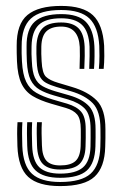

<svg xmlns="http://www.w3.org/2000/svg" viewBox="-20 -628 416 656"><path d="M185.5 -48.8Q146 -48.8 127 -67.2Q108 -85.8 106.5 -131.2Q105.8 -152 105.5 -171.4Q105.2 -190.8 106.5 -210.5H123Q121.8 -190.8 122.1 -172.6Q122.5 -154.5 123.2 -131.8Q124.2 -94.5 138.9 -78.6Q153.5 -62.8 185.5 -62.8Q221.2 -62.8 237.6 -77.5Q254 -92.2 255.5 -127.8Q256.2 -147.8 256.1 -158.1Q256 -168.5 256 -187Q255.8 -222 243.5 -236.8Q231.2 -251.5 205 -259.2L155.5 -273.5Q116.5 -284.8 91.2 -300.1Q66 -315.5 53.1 -343Q40.2 -370.5 38 -418Q37.2 -436.5 37.1 -447.2Q37 -458 37 -471.2Q36.5 -546 73.9 -576.9Q111.2 -607.8 189 -607.8Q263.5 -607.8 297.4 -576.1Q331.2 -544.5 335.8 -472Q336.5 -460.2 336.4 -436.6Q336.2 -413 334.2 -392.8H317.8Q319.8 -413.8 319.8 -437Q319.8 -460.2 319.2 -471.5Q315.5 -536 285.5 -564.9Q255.5 -593.8 189 -593.8Q117.2 -593.8 85.4 -564.5Q53.5 -535.2 54 -470Q53.8 -458.2 53.9 -446.5Q54 -434.8 55 -418.2Q57.5 -373.2 69.5 -348.6Q81.5 -324 104 -311Q126.5 -298 160.2 -288L209.2 -273.8Q242.2 -264 257.5 -245.9Q272.8 -227.8 272.8 -187Q272.8 -166.8 272.9 -157Q273 -147.2 272.2 -127Q271 -86.2 251.5 -67.5Q232 -48.8 185.5 -48.8ZM185.5 -20.5Q128.5 -20.5 101.8 -45.4Q75 -70.2 73 -130Q72.2 -149.8 72.1 -171Q72 -192.2 73 -210.5H89.8Q88.8 -192.2 88.9 -171.4Q89 -150.5 89.8 -130.8Q91.5 -78 114.5 -56.4Q137.5 -34.8 185.5 -34.8Q238.8 -34.8 263.2 -55.8Q287.8 -76.8 289.2 -127.2Q289.8 -143.8 289.6 -156.9Q289.5 -170 289.5 -187Q289.5 -236.2 269.8 -256.8Q250 -277.2 213.2 -288L164.8 -301.8Q135.2 -310.2 115.4 -321.6Q95.5 -333 84.6 -355.1Q73.8 -377.2 71.8 -418Q71 -433 70.9 -445.5Q70.8 -458 70.8 -469.8Q70.2 -528.5 98.9 -554.1Q127.5 -579.8 189 -579.8Q247.8 -579.8 273.6 -553.1Q299.5 -526.5 302.5 -470.8Q303.2 -458 303 -434.9Q302.8 -411.8 301.2 -392.8H284.8Q285.8 -411.5 286.1 -435.9Q286.5 -460.2 286 -468.5Q283.5 -520.8 260.1 -543.1Q236.8 -565.5 189 -565.5Q135.8 -565.5 112.2 -542.8Q88.8 -520 87.8 -470.2Q87.2 -453.8 87.6 -443.4Q88 -433 88.8 -418.5Q90.2 -382 99.2 -362.6Q108.2 -343.2 125.6 -333.5Q143 -323.8 169.2 -316L217.2 -302.2Q262.2 -289 284.4 -264.9Q306.5 -240.8 306.5 -187Q306.5 -172.8 306.6 -159Q306.8 -145.2 306 -127Q304.2 -70.5 276.8 -45.5Q249.2 -20.5 185.5 -20.5ZM185.5 7.8Q110.8 7.8 76.5 -23.5Q42.2 -54.8 39.5 -128.8Q38.8 -149.8 38.6 -170.4Q38.5 -191 39.8 -210.5H56.5Q55.2 -192.5 55.4 -171Q55.5 -149.5 56.2 -129.2Q58.8 -62.2 89.4 -34.2Q120 -6.2 185.5 -6.2Q258.2 -6.2 289.6 -34.6Q321 -63 322.8 -126.5Q323.5 -147 323.4 -156.9Q323.2 -166.8 323.2 -187Q323.2 -247.5 297.4 -274.8Q271.5 -302 221.5 -316.5L174 -330.5Q151.8 -337 137 -345.1Q122.2 -353.2 114.5 -369.9Q106.8 -386.5 105.5 -418.5Q104.8 -434.5 104.4 -444.6Q104 -454.8 104.5 -469.2Q105.8 -510.8 124.9 -531Q144 -551.2 189 -551.2Q228 -551.2 247.6 -532.1Q267.2 -513 269.2 -468Q269.8 -458.5 269.5 -436.9Q269.2 -415.2 268 -392.8H251.8Q252.8 -414 252.9 -436.5Q253 -459 252.5 -467.5Q248.5 -537.2 189 -537.2Q155.8 -537.2 139 -521.4Q122.2 -505.5 121.2 -469.2Q120.8 -454 121.1 -443.8Q121.5 -433.5 122.2 -418.8Q124.2 -378 137 -365.8Q149.8 -353.5 178.8 -345L225.5 -331Q280.5 -314.8 310.4 -284.8Q340.2 -254.8 340.2 -187Q340.2 -166.5 340.2 -156.5Q340.2 -146.5 339.5 -126.2Q337.8 -56.5 303.2 -24.4Q268.8 7.8 185.5 7.8Z"/></svg>

Font: Big Shoulders Inline Text Medium
Style: Regular
Weight: 500
Designer: Patric King
Foundry: XO Type Co
Version: Version 1.000